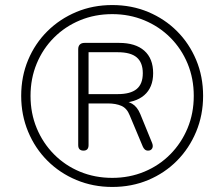

<svg xmlns="http://www.w3.org/2000/svg" viewBox="-20 -733 855 761"><path d="M425 8Q349 8 283 -19.5Q217 -47 168 -96Q119 -145 91.5 -211Q64 -277 64 -353Q64 -430 91.5 -495.5Q119 -561 168 -609.5Q217 -658 282.5 -685.5Q348 -713 425 -713Q502 -713 567.5 -685.5Q633 -658 681.5 -609.5Q730 -561 757.5 -495.5Q785 -430 785 -353Q785 -277 757.5 -211Q730 -145 681.5 -96Q633 -47 567.5 -19.5Q502 8 425 8ZM425 -28Q493 -28 552 -52.5Q611 -77 655 -121.5Q699 -166 723.5 -225Q748 -284 748 -353Q748 -422 723.5 -481Q699 -540 655 -584Q611 -628 552 -652.5Q493 -677 425 -677Q356 -677 297 -652.5Q238 -628 194 -584Q150 -540 125.5 -481Q101 -422 101 -353Q101 -284 125.5 -225Q150 -166 194 -121.5Q238 -77 297 -52.5Q356 -28 425 -28ZM311 -136Q290 -136 290 -158V-538Q290 -550 296.5 -556.5Q303 -563 315 -563H452Q517 -563 552 -532Q587 -501 587 -443Q587 -386 551.5 -355.5Q516 -325 451 -325L454 -334Q483 -334 503.5 -322Q524 -310 536 -281L583 -166Q588 -153 583 -144.5Q578 -136 567 -136Q559 -136 554 -140.5Q549 -145 546 -152L494 -276Q483 -304 461 -313.5Q439 -323 408 -323H320L331 -332V-158Q331 -136 311 -136ZM331 -360H447Q497 -360 521.5 -380Q546 -400 546 -443Q546 -485 522 -505.5Q498 -526 447 -526H331Z"/></svg>

Font: Nunito ExtraLight ExtraLight
Style: Italic
Weight: 250
Italic angle: -9°
Version: Version 3.602